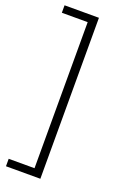

<svg xmlns="http://www.w3.org/2000/svg" viewBox="-167 -758 653 992"><g transform="rotate(20 159.0 -262.5)"><path d="M6 180V139H148V-664H6V-705H195V180Z"/></g></svg>

Font: Nunito Sans 10pt SemiExpanded ExtraLight
Style: Regular
Weight: 250
Width: 6
Designer: Vernon Adams
Foundry: Vernon Adams
Version: Version 3.101;gftools[0.9.27]